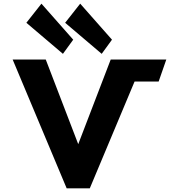

<svg xmlns="http://www.w3.org/2000/svg" viewBox="-20 -1027 974 1045"><path d="M342.9 -1.9H468.7L712.5 -583.3H843.5L885.2 -703.1H582.6L405.8 -242.4L229 -703.1H48.8ZM589.5 -811 416.5 -1007 334.5 -903 533.5 -734ZM378.5 -811 205.5 -1007 123.5 -903 322.5 -734Z"/></svg>

Font: Sztylet
Style: Bd
Weight: 700
Foundry: Cannot Into Space Fonts, PlusOne Fonts
Version: Version 0.12